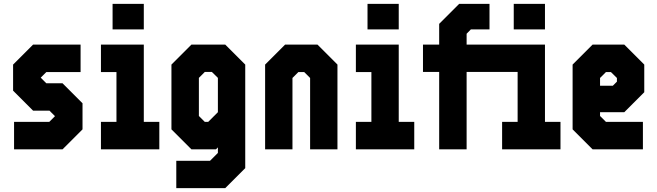

<svg xmlns="http://www.w3.org/2000/svg" viewBox="-20 -770 3390 990"><path d="M52.5 0V-141.5H234L263.5 -171L235 -199.5H150.5L47.5 -302.5V-437L150.5 -540H395.5V-398.5H219L190 -369.5L219 -340.5H302.5L405.5 -237.5V-103L302.5 0Z M560.5 -618.5V-750H721.5V-618.5ZM500.5 0V-141.5H580.5V-398.5H500.5V-540H721.5V-141.5H801.5V0Z M889 200V59H1063L1103.5 18.5V-10L1093.5 0H967L864 -103V-437L967 -540H1141.5L1244.5 -437V97L1141.5 200ZM1036 -141.5H1053.5L1103.5 -191.5V-368.5L1072.5 -399H1036L1005.5 -368.5V-172Z M1347 0V-437L1450 -540H1617L1720 -437V0H1579V-368L1548.5 -398.5H1518.5L1488 -368V0Z M1875 -618.5V-750H2036V-618.5ZM1815 0V-141.5H1895V-398.5H1815V-540H2036V-141.5H2116V0Z M2244.5 0V-399H2161V-540H2244.5V-647L2347.5 -750H2504V-618.5H2408L2386 -596V-540H2790V-141.5H2870V0H2569V-141.5H2649V-399H2386V0ZM2629 -618.5V-750H2790V-618.5Z M3199 -540 3302 -437V-294.5L3199 -191.5H3074V-172L3104.5 -141.5H3295V0H3035.5L2932.5 -103V-437L3035.5 -540ZM3130 -398.5H3104.5L3074 -368V-328H3140L3161 -349V-368Z"/></svg>

Font: Tourney Condensed Black
Style: Regular
Weight: 900
Width: 3
Designer: Tyler Finck
Foundry: Etcetera Type Co
Version: Version 1.010; ttfautohint (v1.8.3)